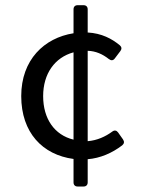

<svg xmlns="http://www.w3.org/2000/svg" viewBox="-20 -674 537 728"><path d="M446.3 -145.5 427.7 -171.9C421.9 -179.7 414.1 -181.6 405.3 -174.8C379.9 -156.2 348.6 -141.6 312.5 -138.7V-481.4C342.8 -480.5 369.1 -468.8 392.6 -450.2C401.4 -443.4 409.2 -444.3 415 -452.1L436.5 -480.5C442.4 -488.3 441.4 -496.1 434.6 -502C404.3 -527.3 365.2 -547.9 312.5 -550.8V-638.7C312.5 -648.4 306.6 -654.3 296.9 -654.3H274.4C264.6 -654.3 258.8 -648.4 258.8 -638.7V-547.9C147.5 -530.3 60.5 -447.3 60.5 -309.6C60.5 -170.9 141.6 -86.9 258.8 -71.3V17.6C258.8 27.3 264.6 33.2 274.4 33.2H296.9C306.6 33.2 312.5 27.3 312.5 17.6V-70.3C360.4 -74.2 405.3 -93.8 443.4 -123C451.2 -129.9 452.1 -136.7 446.3 -145.5ZM143.6 -309.6C143.6 -394.5 187.5 -456.1 258.8 -475.6V-144.5C186.5 -162.1 143.6 -223.6 143.6 -309.6Z"/></svg>

Font: Ed Sans Neue
Style: Regular
Weight: 400
Designer: Stephen Hutchings
Version: Version 1.004;PS 001.004;hotconv 1.0.88;makeotf.lib2.5.64775